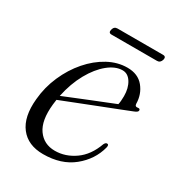

<svg xmlns="http://www.w3.org/2000/svg" viewBox="-144 -655 692 754"><g transform="rotate(30 202.5 -278.0)"><path d="M366 -139Q350 -77 297.2 -34.2Q244.5 8.5 162.5 8.5Q94 8.5 59 -36.5Q24 -81.5 32 -165Q37 -222 59.8 -273.8Q82.5 -325.5 117.2 -365.5Q152 -405.5 194.2 -428.5Q236.5 -451.5 281 -451.5Q329 -451.5 354.8 -420Q380.5 -388.5 381 -346Q381.5 -333 394.5 -335.5Q404 -337 404.5 -329.5Q405.5 -321.5 388 -315Q373.5 -309 337.5 -295Q301.5 -281 257 -263.5Q212.5 -246 170.5 -229.5Q128.5 -213 102 -202.5Q100 -191 99 -179.5Q91 -103.5 118.5 -64.8Q146 -26 196 -26Q243.5 -26 285.5 -55.5Q327.5 -85 348.5 -143.5Q353.5 -153.5 360 -153.5Q369.5 -153.5 366 -139ZM269.5 -433Q237.5 -433 204.5 -406.2Q171.5 -379.5 145 -332Q118.5 -284.5 105.5 -222.5Q127.5 -231.5 157.8 -243.8Q188 -256 219.5 -268.8Q251 -281.5 278 -292.2Q305 -303 321 -309.5Q324.5 -323.5 324.5 -347.5Q324.5 -384 309.2 -408.5Q294 -433 269.5 -433ZM150.5 -549Q154.5 -565 169.5 -565H376Q391 -565 387 -549Q382 -532.5 367.5 -532.5H161Q146 -532.5 150.5 -549Z"/></g></svg>

Font: Fraunces 72pt S000 Light
Style: Italic
Weight: 300
Italic angle: -16°
Version: Version 1.000; ttfautohint (v1.8.3)